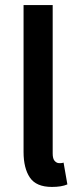

<svg xmlns="http://www.w3.org/2000/svg" viewBox="-20 -726 311 758"><path d="M185 12Q123 12 98 -25Q73 -62 73 -126V-706H188V-120Q188 -99 196 -90.5Q204 -82 213 -82Q217 -82 220.5 -82Q224 -82 231 -84L246 2Q223 12 185 12Z"/></svg>

Font: TT Toshiba Sans Medium
Style: Regular
Weight: 500
Designer: Paul D. Hunt
Foundry: Toshiba Corporation
Version: Version 2.020;PS 2.000;hotconv 1.0.86;makeotf.lib2.5.63406